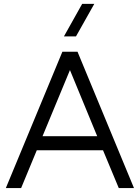

<svg xmlns="http://www.w3.org/2000/svg" viewBox="-20 -961 714 981"><path d="M306.6 -774.9 399.9 -941.4H461.9L368.2 -774.9ZM9.8 0 298.8 -696.8H376L664.6 0H586.9L506.3 -193.4H168L87.9 0ZM197.3 -265.1H476.6L337.4 -603Z"/></svg>

Font: Basically A Sans Serif
Style: Regular
Weight: 400
Designer: Hyung-Suk Kim
Foundry: Mental Design
Version: 1.000